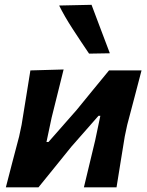

<svg xmlns="http://www.w3.org/2000/svg" viewBox="-20 -798 627 818"><path d="M5 0Q19 -54.5 32 -104.5Q45 -154.5 61.5 -216.5L72 -266Q83.5 -337.5 92.2 -390.5Q101 -443.5 109.5 -498L251 -502Q238.5 -452.5 227.2 -406.2Q216 -360 200 -297L178 -193H186.5L306.5 -329.5Q339.5 -370 374.5 -412.8Q409.5 -455.5 444.5 -498H583Q569 -443.5 555.2 -391.8Q541.5 -340 522 -266L511.5 -216.5Q501.5 -155 493.2 -104Q485 -53 476.5 0H337.5Q349.5 -51 360.8 -97.2Q372 -143.5 385.5 -200L407.5 -304.5H399.5L284 -173Q249.5 -130 214.5 -87Q179.5 -44 144 0ZM359.5 -569.5Q326.5 -618 290.2 -673.8Q254 -729.5 232 -774.5L370 -777.5Q389.5 -725.5 409 -674Q428.5 -622.5 448 -571Z"/></svg>

Font: Commissioner Loud SemiBold
Style: Italic
Weight: 600
Italic angle: -12°
Designer: Kostas Bartsokas
Foundry: Kostas Bartsokas
Version: Version 1.000; ttfautohint (v1.8.3)